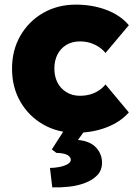

<svg xmlns="http://www.w3.org/2000/svg" viewBox="-20 -564 590 830"><path d="M32 -267Q32 -347 68 -409.5Q104 -472 166.5 -508Q229 -544 308 -544Q380 -544 440.5 -521Q501 -498 537 -455L436 -335Q425 -349 408 -360.5Q391 -372 370.5 -378.5Q350 -385 325 -385Q292 -385 267 -370Q242 -355 228.5 -328.5Q215 -302 215 -268Q215 -234 228 -208Q241 -182 266.5 -166Q292 -150 325 -150Q350 -150 370.5 -156Q391 -162 407.5 -173Q424 -184 436 -199L537 -78Q500 -36 439.5 -13Q379 10 308 10Q229 10 166.5 -26Q104 -62 68 -124.5Q32 -187 32 -267ZM196 162Q215 162 236 158Q257 154 271.5 146Q286 138 286 127Q286 117 277 110Q268 103 254 100Q240 97 224 97L204 82L272 -24H364L317 41Q370 46 395.5 74Q421 102 421 139Q421 172 401 193Q381 214 348.5 226.5Q316 239 279 243Q242 247 206 246Z"/></svg>

Font: Mach ExtraBold
Style: Regular
Weight: 800
Version: Version 1.002